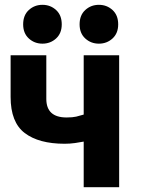

<svg xmlns="http://www.w3.org/2000/svg" viewBox="-20 -768 585 796"><path d="M474 8V-539H327V-293Q311 -288 296 -284.5Q281 -281 256 -281Q172 -281 172 -358V-539H24V-366Q24 -261 82.5 -216.5Q141 -172 248 -172Q270 -172 291 -175Q312 -178 327 -181V8ZM236 -667Q236 -705 212.5 -726.5Q189 -748 156 -748Q123 -748 99.5 -726.5Q76 -705 76 -667Q76 -630 99.5 -608.5Q123 -587 156 -587Q189 -587 212.5 -608.5Q236 -630 236 -667ZM470 -667Q470 -705 446.5 -726.5Q423 -748 390 -748Q357 -748 333.5 -726.5Q310 -705 310 -667Q310 -630 333.5 -608.5Q357 -587 390 -587Q423 -587 446.5 -608.5Q470 -630 470 -667Z"/></svg>

Font: Repo Bold
Style: Bold
Weight: 700
Designer: Stefan Peev
Foundry: Context Ltd
Version: Version 1.502